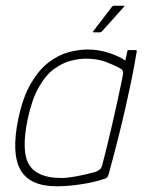

<svg xmlns="http://www.w3.org/2000/svg" viewBox="-20 -645 524 671"><path d="M178 6Q84 6 51.5 -51.5Q19 -109 44 -230Q60 -306 88 -353.5Q116 -401 150 -427Q184 -453 219.5 -462.5Q255 -472 287 -472Q326 -472 364 -459Q402 -446 418 -433L425 -466Q425 -468 426.5 -469Q428 -470 429 -470H454Q458 -470 458 -466Q455 -449 450 -420.5Q445 -392 437 -353.5Q429 -315 418 -266.5Q407 -218 392.5 -160.5Q378 -103 360 -37Q359 -33 356.5 -28Q354 -23 345 -20Q310 -8 263.5 -1Q217 6 178 6ZM193 -23Q214 -23 239.5 -27.5Q265 -32 285.5 -37Q306 -42 313 -44Q319 -46 326.5 -51Q334 -56 337 -67Q344 -93 353 -130Q362 -167 371.5 -207.5Q381 -248 389 -285.5Q397 -323 403 -350.5Q409 -378 410 -388Q411 -394 408.5 -398.5Q406 -403 398 -407Q376 -419 347.5 -429.5Q319 -440 280 -440Q256 -440 227 -432.5Q198 -425 169 -404Q140 -383 116 -341Q92 -299 77 -230Q53 -115 82 -69Q111 -23 193 -23ZM307 -532Q304 -532 304.5 -533.5Q305 -535 306 -536L371 -621Q374 -625 380 -625H413Q415 -625 415 -624Q415 -623 413 -621L336 -535Q334 -534 332.5 -533Q331 -532 329 -532Z"/></svg>

Font: Glory Thin
Style: Italic
Weight: 100
Italic angle: -12°
Designer: Robert Leuschke
Foundry: Robert Leuschke
Version: Version 1.011